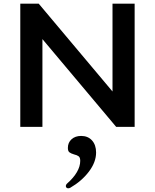

<svg xmlns="http://www.w3.org/2000/svg" viewBox="-20 -688 840 1041"><path d="M710 -668V0H610L210 -476V0H90V-668H190L590 -192V-668ZM501 139Q501 191 462 242.5Q423 294 361 330Q355 333 350 333Q344 333 340.5 329.5Q337 326 337 321Q337 313 345 306Q379 276 397 245Q415 214 415 184Q415 166 406.5 159.5Q398 153 381 149Q364 144 356 137.5Q348 131 348 114Q348 85 368 67Q388 49 420 49Q457 49 479 73.5Q501 98 501 139Z"/></svg>

Font: Madhuban Medium
Style: Regular
Weight: 500
Designer: jaikishan Patel
Foundry: MagicType
Version: Version 1.000